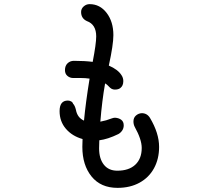

<svg xmlns="http://www.w3.org/2000/svg" viewBox="-20 -837 1040 928"><path d="M749 -127Q749 -69 724.5 -24Q700 21 654.5 46Q609 71 548 71Q467 71 422.5 16Q378 -39 378 -127Q378 -152 379 -165Q329 -179 298.5 -214.5Q268 -250 268 -300Q268 -351 308 -351Q316 -351 323.5 -347Q331 -343 333 -336Q342 -327 347 -306Q354 -268 386 -254Q394 -340 413 -457Q392 -460 370 -460H333Q318 -460 306 -470Q294 -480 294 -498Q294 -519 306.5 -531Q319 -543 337 -543Q390 -543 428 -538Q445 -626 445 -661Q445 -719 400 -735Q372 -748 372 -779Q372 -795 384.5 -806Q397 -817 413 -817Q463 -817 495.5 -774.5Q528 -732 528 -667Q528 -621 506 -520Q550 -501 567 -474Q576 -461 576 -445Q576 -422 561 -411Q552 -404 535 -404Q526 -404 519 -408Q512 -412 504 -421Q498 -428 488 -434Q473 -349 465 -249Q493 -254 521 -265Q529 -268 536 -268Q554 -267 566 -258Q578 -249 578 -231Q578 -217 570.5 -206Q563 -195 552 -189Q501 -164 460 -159Q459 -145 459 -120Q459 -70 482 -41Q505 -12 547 -12Q603 -12 634 -41Q665 -70 665 -122Q665 -163 631 -224Q625 -236 625 -250Q625 -268 637 -278.5Q649 -289 665 -290Q691 -290 705 -267Q749 -193 749 -127Z"/></svg>

Font: Tsukimi Rounded Medium
Style: Regular
Weight: 500
Designer: Takashi Funayama
Foundry: Takashi Funayama
Version: Version 1.032; ttfautohint (v1.8.3)